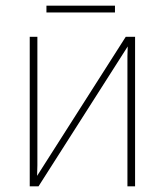

<svg xmlns="http://www.w3.org/2000/svg" viewBox="-20 -658 582 678"><path d="M112 -528H85V0H116L431 -494Q430 -472 430 -459.5Q430 -447 430 -426V0H457V-528H424L111 -37Q112 -60 112 -74.5Q112 -89 112 -114ZM386 -638V-614H144V-638Z"/></svg>

Font: Noto Sans Display Thin
Style: Regular
Weight: 250
Designer: Monotype Design Team
Foundry: Monotype Imaging Inc.
Version: Version 1.900